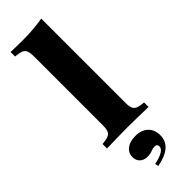

<svg xmlns="http://www.w3.org/2000/svg" viewBox="-285 -642 875 875"><g transform="rotate(-45 152.5 -205.0)"><path d="M152.4 -2.4Q117.7 -2.4 87.1 -1.6Q56.5 -0.8 18.5 0V-29L33.1 -30.6Q61.3 -33.9 70.6 -45.6Q79.8 -57.3 79.8 -87.1V-209.7H225V-87.1Q225 -57.3 234.3 -45.6Q243.5 -33.9 271.8 -30.6L286.3 -29V0Q248.4 -0.8 217.7 -1.6Q187.1 -2.4 152.4 -2.4ZM79.8 -209.7V-532.3Q79.8 -563.7 70.6 -575.8Q61.3 -587.9 32.3 -591.1L18.5 -592.7V-621.8Q40.3 -621 58.1 -620.6Q75.8 -620.2 98.4 -620.2Q134.7 -620.2 165.3 -623Q196 -625.8 225 -630.6V-621.8V-209.7ZM127.4 221.8 124.2 204.8Q157.3 198.4 175.8 187.5Q194.4 176.6 194.4 162.1Q194.4 146.8 177.4 146.8Q165.3 146.8 153.6 152Q141.9 157.3 123.4 157.3Q100 157.3 86.3 144.4Q72.6 131.5 72.6 109.7Q72.6 83.1 93.5 66.9Q114.5 50.8 149.2 50.8Q188.7 50.8 210.9 71.8Q233.1 92.7 233.1 129Q233.1 165.3 207.3 188.3Q181.5 211.3 127.4 221.8Z"/></g></svg>

Font: Playfair 5pt SemiExpanded Light Black
Style: Regular
Weight: 900
Version: Version 2.203